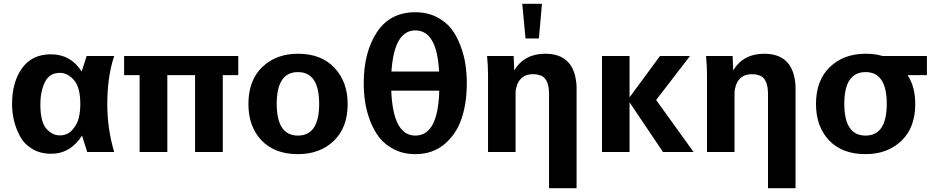

<svg xmlns="http://www.w3.org/2000/svg" viewBox="-20 -795 4867 1004"><path d="M43 -251Q43 -365 95 -438Q147 -511 246 -511Q350 -511 407 -421L433 -502H577Q541 -394 541 -249Q541 -122 577 0H436L409 -86Q348 9 248 9Q190 9 147.5 -17Q105 -43 83.5 -84.5Q62 -126 52.5 -167.5Q43 -209 43 -251ZM400 -250Q400 -338 367 -376Q334 -414 293 -414Q238 -414 214.5 -365Q191 -316 191 -250Q191 -158 222 -122.5Q253 -87 293 -87Q333 -87 358.5 -116Q384 -145 392 -179Q400 -213 400 -250Z M1226 -402H1145V0H1000V-402H855V0H710V-402H629V-502H1226Z M1538 -514Q1660 -514 1729 -440.5Q1798 -367 1798 -251Q1798 -128 1725.5 -58.5Q1653 11 1538 11Q1416 11 1347.5 -61Q1279 -133 1279 -251Q1279 -375 1351.5 -444.5Q1424 -514 1538 -514ZM1427 -252Q1427 -86 1538 -86Q1649 -86 1649 -252Q1649 -418 1538 -418Q1427 -418 1427 -252Z M2152 -731Q2214 -731 2262.5 -706.5Q2311 -682 2340 -644.5Q2369 -607 2388 -556Q2407 -505 2414 -457Q2421 -409 2421 -360Q2421 -256 2393.5 -174.5Q2366 -93 2304 -41Q2242 11 2152 11Q2090 11 2041.5 -13.5Q1993 -38 1963.5 -76Q1934 -114 1915 -164.5Q1896 -215 1889 -263Q1882 -311 1882 -360Q1882 -521 1950.5 -626Q2019 -731 2152 -731ZM2276 -421Q2265 -636 2152 -636Q2041 -636 2027 -421ZM2277 -321H2026Q2035 -86 2152 -86Q2271 -86 2277 -321Z M2814 -775 2798 -594H2728L2711 -775ZM2995 189H2851V-303Q2851 -380 2811 -399L2787 -406L2766 -407Q2706 -407 2684 -352L2677 -325Q2676 -317 2676 -309V0H2532V-406Q2532 -449 2527 -502H2666L2669 -427Q2722 -514 2831 -514Q2986 -514 2995 -344Z M3607 0H3447L3272 -260V0H3128V-502H3272V-286L3431 -502H3588L3411 -272Z M4140 189H3996V-303Q3996 -380 3956 -399L3932 -406L3911 -407Q3851 -407 3829 -352L3822 -325Q3821 -317 3821 -309V0H3677V-406Q3677 -449 3672 -502H3811L3814 -427Q3867 -514 3976 -514Q4131 -514 4140 -344Z M4506 -514Q4533 -514 4553.5 -511Q4574 -508 4584 -505Q4594 -502 4596 -502H4827V-402H4726Q4766 -342 4766 -251Q4766 -127 4693 -58Q4620 11 4506 11Q4384 11 4315.5 -61Q4247 -133 4247 -251Q4247 -375 4319.5 -444.5Q4392 -514 4506 -514ZM4395 -252Q4395 -86 4506 -86Q4617 -86 4617 -252Q4617 -418 4506 -418Q4395 -418 4395 -252Z"/></svg>

Font: cwTeXHei
Style: Medium
Weight: 500
Version: Version 1.17